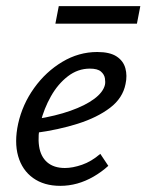

<svg xmlns="http://www.w3.org/2000/svg" viewBox="-20 -594 476 624"><path d="M176 10Q123 10 87.5 -15.5Q52 -41 39 -86.5Q26 -132 39 -192Q53 -255 91 -308Q129 -361 182.5 -393Q236 -425 296 -425Q337 -425 359 -410.5Q381 -396 387.5 -372Q394 -348 388 -321Q379 -275 337.5 -243.5Q296 -212 233 -192Q170 -172 95 -162L98 -207Q161 -217 209 -234Q257 -251 286 -272.5Q315 -294 321 -318Q323 -327 321 -339.5Q319 -352 308 -361.5Q297 -371 272 -371Q233 -371 200.5 -346Q168 -321 145.5 -281Q123 -241 112 -197Q102 -153 107 -119Q112 -85 133.5 -66.5Q155 -48 191 -48Q216 -48 246.5 -58.5Q277 -69 306 -94L332 -55Q310 -35 284 -20Q258 -5 231 2.5Q204 10 176 10ZM160 -517 171 -574H436L425 -517Z"/></svg>

Font: Ysabeau Office Medium
Style: Italic
Weight: 500
Italic angle: -12°
Designer: Christian Thalmann (Catharsis Fonts)
Version: Version 2.001;gftools[0.9.30]; featfreeze: tnum,lnum,ss02